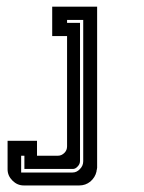

<svg xmlns="http://www.w3.org/2000/svg" viewBox="-20 -860 434 580"><path d="M2.9 -348.6Q2.9 -348.6 2.9 -349.6Q2.9 -351.6 2.9 -362.3Q2.9 -376 2.9 -389.6Q2.9 -389.6 2.9 -396.5Q2.9 -400.4 2.9 -405.3Q2.9 -419.9 2.9 -434.6Q2.9 -434.6 32.2 -434.6Q62.5 -434.6 91.8 -434.6Q91.8 -434.6 91.8 -419.9Q91.8 -405.3 91.8 -389.6Q91.8 -389.6 99.6 -389.6Q107.4 -389.6 155.3 -389.6Q166 -389.6 174.8 -398.4Q182.6 -406.2 182.6 -418Q182.6 -418 182.6 -471.7Q182.6 -525.4 182.6 -593.8Q182.6 -629.9 182.6 -667Q182.6 -703.1 182.6 -733.4Q182.6 -738.3 182.6 -742.2Q182.6 -747.1 182.6 -751Q182.6 -751 168 -751Q153.3 -751 137.7 -751Q137.7 -751 137.7 -780.3Q137.7 -810.5 137.7 -839.8Q137.7 -839.8 153.3 -839.8Q168 -839.8 182.6 -839.8Q182.6 -839.8 212.9 -839.8Q243.2 -839.8 273.4 -839.8Q273.4 -839.8 273.4 -833Q273.4 -826.2 273.4 -783.2Q273.4 -764.6 273.4 -738.3Q273.4 -710.9 273.4 -672.9Q273.4 -620.1 273.4 -542Q273.4 -463.9 273.4 -353.5Q273.4 -350.6 272.5 -347.7Q271.5 -344.7 271.5 -341.8Q267.6 -324.2 252.9 -311.5Q238.3 -299.8 219.7 -299.8Q219.7 -299.8 195.3 -299.8Q194.3 -299.8 193.4 -299.8Q166 -299.8 130.9 -299.8Q113.3 -299.8 94.7 -299.8Q76.2 -299.8 60.5 -299.8Q58.6 -299.8 55.7 -299.8Q53.7 -299.8 51.8 -299.8Q32.2 -299.8 17.6 -314.5Q2.9 -329.1 2.9 -348.6ZM43.9 -341.8Q43.9 -341.8 43.9 -340.8Q43.9 -339.8 43.9 -338.9Q43.9 -338.9 64.5 -338.9Q74.2 -338.9 88.9 -338.9Q134.8 -338.9 179.7 -338.9Q179.7 -338.9 182.6 -338.9Q184.6 -338.9 199.2 -338.9Q211.9 -338.9 221.7 -349.6Q231.4 -359.4 231.4 -373Q231.4 -373 231.4 -378.9Q231.4 -384.8 231.4 -389.6Q231.4 -389.6 231.4 -455.1Q231.4 -520.5 231.4 -603.5Q231.4 -648.4 231.4 -692.4Q231.4 -737.3 231.4 -773.4Q231.4 -779.3 231.4 -785.2Q231.4 -790 231.4 -794.9Q231.4 -794.9 231.4 -796.9Q231.4 -797.9 231.4 -799.8Q231.4 -799.8 214.8 -799.8Q199.2 -799.8 182.6 -799.8Q182.6 -799.8 182.6 -796.9Q182.6 -793.9 182.6 -791Q182.6 -791 196.3 -791Q209 -791 221.7 -791Q221.7 -791 221.7 -726.6Q221.7 -662.1 221.7 -580.1Q221.7 -536.1 221.7 -492.2Q221.7 -448.2 221.7 -412.1Q221.7 -406.2 221.7 -401.4Q221.7 -396.5 221.7 -390.6Q221.7 -390.6 223.6 -390.6Q225.6 -390.6 226.6 -390.6Q226.6 -390.6 225.6 -390.6Q223.6 -390.6 221.7 -390.6Q221.7 -390.6 221.7 -388.7Q221.7 -386.7 221.7 -374Q221.7 -364.3 214.8 -357.4Q208 -349.6 200.2 -349.6Q200.2 -349.6 193.4 -349.6Q187.5 -349.6 180.7 -349.6Q180.7 -349.6 138.7 -349.6Q96.7 -349.6 53.7 -349.6Q53.7 -349.6 53.7 -363.3Q53.7 -377 53.7 -389.6Q53.7 -389.6 50.8 -389.6Q46.9 -389.6 43.9 -389.6Q43.9 -389.6 43.9 -382.8Q43.9 -378.9 43.9 -374Q43.9 -358.4 43.9 -341.8Z"/></svg>

Font: Reach
Style: Inline
Weight: 400
Designer: Billy Harris
Version: Version 1.0